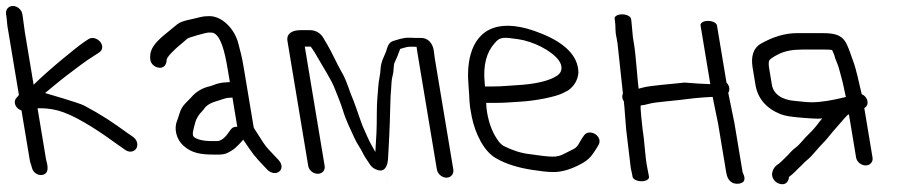

<svg xmlns="http://www.w3.org/2000/svg" viewBox="-49 -578 3014 643"><path d="M-28.7 -530.5 -27.7 -524.5C-25.3 -509.8 -26 -495.8 -20.7 -470.2L14.3 -260.2C14.1 -259.9 13.4 -258.9 12.6 -257.7C10.5 -255.3 8.9 -253.5 6.2 -250.5C-3.4 -239.8 0 -223.6 11.4 -214.3C14.9 -211.5 17.6 -209.9 23 -208L50.5 -42.8C51.5 -36.8 52.9 -31.8 55.8 -24L57.8 -16.4C61.6 -1 76.5 10.4 92.5 7.8C121.7 2.7 106.7 -35.6 105.5 -42.7L76.7 -215.5H86.7C112.6 -215.5 139.2 -211 163.2 -202.1C220.8 -181.1 292.7 -132.1 348.5 -91.3L370 -76.3C385.2 -65.3 400.9 -70.5 407.2 -80.4C413.7 -90.6 412.4 -108.1 396.5 -119.7L376.1 -133.7C330.8 -166.7 293.7 -192 233.1 -224.4C215.1 -233.9 101.9 -266.4 101.9 -266.4C122.1 -282.9 154 -309.9 175.5 -326C201.4 -345.4 238.1 -374.5 268.3 -392.6L268.6 -392.7L283.1 -402.3C297 -411 295.4 -427.6 286.5 -438.1C278.1 -448 261.1 -455.7 247.7 -447.2L232.6 -437.3C208.2 -420.6 113 -343.4 63.6 -294.1L34.1 -471.3L26.9 -524.3L25.9 -530.5C23.4 -545.5 9.2 -558 -5.8 -558C-20.8 -558 -31.2 -545.5 -28.7 -530.5Z M725.5 -146.3 725.3 -146.1 718.8 -137.5 718.6 -137.2C703.7 -114.2 689.4 -105.5 677.6 -105.5H660.8C627.5 -105.5 608.1 -112.4 600.9 -119.2L600.6 -119.5L600.2 -119.8C592.7 -126.2 598.9 -145.8 605.3 -169.1C607.5 -177.2 612 -186.3 620.6 -197.6C624.5 -201.5 630 -207.4 633.6 -212.2L633.9 -212.6L634.2 -213C640.7 -223.7 654.4 -233.1 676.8 -239.4C690.6 -243.2 705.5 -250.5 718.8 -250.5H719.3L729.4 -251.4L745.7 -153.3C738.4 -154.3 730.6 -152.1 725.5 -146.3ZM767.9 -106.7C800.5 -59.7 795.8 -62.4 845 -11C858.1 3.3 876.5 5 886.6 -3.9C896.8 -12.2 896.6 -28.7 883.8 -42.2C868.3 -58.4 864.7 -62.7 850.8 -77.3C837 -91.7 825.4 -111.8 812.8 -131.5L802.7 -147.3C801.4 -149.3 800.6 -151.2 800.3 -153.3L767.7 -348.9C760.9 -389.9 757.1 -401.4 748.8 -433.7C736.7 -480.6 695.5 -524 652.3 -524C625.3 -524 620.4 -519.5 589.7 -513.1C568.5 -508.7 554.1 -504.2 544.7 -496.7C530 -484.9 514.6 -471.9 499.5 -459.6C471.5 -436.2 454.8 -414.9 454 -391.4C453.1 -382 454 -370.3 462.8 -361.2C467.7 -356.2 473.8 -353.3 479.7 -351.9C499.8 -347 509.4 -362.3 509.3 -379.3C511.5 -387 528.5 -407.6 562.6 -434.8C570.1 -441 574.7 -445.1 578.7 -448.9C584.7 -452.7 640.1 -469 650.2 -469C657.8 -469 663.7 -468.6 664.7 -468.1L665.2 -467.9C690.4 -458.3 703.6 -406.1 713.4 -347.1L720.8 -303.1C720.8 -303.1 719 -303 718.3 -303L707.9 -302.1C695.2 -302 680.4 -299 667.6 -293.8L655.3 -289.4C630.4 -284.5 607.5 -271.4 590.7 -251.2C587 -247.1 581 -240.9 572.7 -232.8C563.1 -223.4 556.3 -211.8 552.3 -198.4C548.7 -186.5 546 -178.3 544.4 -174.7C532.9 -148.4 540.9 -112.1 565 -90.4C592.5 -65.4 622.6 -60.3 667.4 -60.3H685.6C692.8 -60.3 700 -61.4 707.3 -63.6L707.9 -63.7L708.5 -64C736 -76 746.9 -90 761.1 -105L761.6 -105.5L765.3 -110.4C766.2 -109.1 767 -107.9 767.9 -106.7Z M1038.3 -22 971.7 -422H991.5C991.9 -421.5 994.2 -418.4 995.9 -416C1001.3 -408.5 1008.2 -397.3 1016.3 -382.8C1030.5 -357.3 1061.4 -310.2 1072.5 -280.2C1083.3 -251.3 1090.7 -237.2 1099.9 -206.9C1110.2 -173 1127 -140.4 1138.4 -114.9C1146.5 -96.8 1158 -82.3 1164.8 -67.9C1169.7 -57.5 1178.1 -44.2 1190.2 -26.7C1196.8 -17.3 1204.8 -11.5 1216.5 -8.4C1238 -1.7 1248.4 -19.4 1250.3 -43.8C1250.4 -45.2 1250.5 -46.7 1250.6 -48.2C1250.7 -51.8 1251.5 -66 1252.9 -89.3C1254.5 -114 1255.4 -145.7 1256.5 -170C1257.3 -188 1258.4 -260 1260.3 -273.2L1260.4 -273.9L1260.5 -274.7C1261.3 -297.7 1263.1 -314 1265.3 -322.3C1271.2 -343.9 1267.8 -358.9 1272.7 -368.9C1279.4 -382.7 1285.9 -398.6 1291.1 -414.1C1292.3 -414.8 1300.1 -416.3 1308.6 -419.2C1317.4 -422.1 1330.2 -421.8 1346 -421.3C1346.7 -415.6 1347.7 -409.1 1348.6 -403.5L1414.1 -10.5C1416.6 4.5 1431.1 17 1446.1 17C1461.2 17 1471.6 4.5 1469.1 -10.5L1407.1 -382.4C1405.8 -390.3 1404.6 -399.2 1403.6 -409.1L1403.6 -409.5L1403.5 -409.8C1399.8 -432.2 1385.3 -451 1361.2 -451H1343.2C1337.5 -451 1330.6 -451.2 1322.5 -451.7C1301.6 -452.9 1279.6 -443.9 1269 -441.2C1250.2 -436.3 1247.2 -414.7 1244.3 -406.4C1239 -391.6 1226.2 -371.3 1225.4 -345.7C1224.8 -328.3 1219 -307.3 1218.1 -291C1216.1 -258.3 1212.9 -242.7 1212.9 -196.8C1213 -143.8 1211.2 -117.9 1208 -68.7C1205.1 -74.3 1200.9 -82.4 1195.7 -91.1C1187.6 -104.5 1173.3 -137.9 1166 -154.5C1160.7 -166.4 1142 -223.2 1135.7 -238.8L1126.8 -260.8C1124 -267.7 1121.4 -274.9 1119 -282.6L1118.9 -283L1110.2 -305.5C1101.1 -329.2 1094.3 -336.6 1082 -361.2C1060.4 -404.2 1058.5 -410 1032 -454.1C1022 -469.1 1006 -477 989.1 -477H957.1C929.9 -477 909.4 -465.7 913.7 -440.4L983.3 -22.1C985.7 -7.8 1000.1 4 1015.2 4C1030.2 4 1040.7 -7.8 1038.3 -22ZM1252.6 -34C1252.6 -34 1243.5 142.1 1252.4 -31.3C1252.5 -32.1 1252.6 -33.1 1252.6 -34Z M1574.1 -301.6C1568.6 -359.9 1580.2 -403.1 1607.7 -433.5C1625.7 -455.8 1638.5 -453.4 1686 -446.8C1736.2 -439.8 1797.3 -409 1821.6 -376.8C1837.6 -355.5 1832.9 -335.3 1817.2 -324.8C1791.3 -307.5 1745.2 -295.9 1678.2 -292.5C1650.8 -291.1 1634.1 -288.5 1603.8 -288.5L1575.2 -288.5C1575 -290.8 1574.5 -296.7 1574.1 -301.6ZM1613 -233.5C1645.4 -233.5 1663.5 -236 1690.2 -237.3C1743.5 -239.9 1812.6 -254 1835.9 -266.1L1853.1 -274.9L1853.7 -275.3C1874.3 -289.9 1886.1 -310.1 1888 -334.7L1888.1 -335.2L1888 -335.7C1887.2 -391.1 1841.9 -434.3 1765.6 -465C1628.9 -521.5 1551.4 -484 1527 -395.5C1518.3 -364.4 1516.6 -327.7 1520.3 -287.5C1524.7 -238.4 1520.3 -239.7 1531 -186.5C1542.3 -130.8 1572.3 -67.7 1616.2 -45.8C1647 -28.4 1687.3 -16.1 1732.8 -9.2C1762.5 -4.5 1783.5 -2.1 1799 -2C1828.5 -0.7 1859.5 -9.3 1894.2 -27.5C1927.3 -44.9 1933.5 -58.4 1949 -81.7L1954.9 -91.6C1963.8 -105.4 1956.7 -121 1944.4 -128.9C1933.2 -135.9 1915.9 -137.4 1907.1 -124.8L1899.6 -114L1899.4 -113.6C1878.4 -76.3 1882.9 -85.4 1843.3 -64.5C1829.9 -56.5 1815.6 -53 1800.2 -53.4C1783.5 -53.9 1759.1 -56.6 1725.8 -61.7C1696.4 -64.9 1669 -73.7 1637.2 -89.3C1632.7 -92.1 1626.7 -97.2 1622 -103.3C1602.5 -128.6 1589 -161.3 1582.2 -201.7C1580.5 -212 1579.6 -221.6 1579.2 -233.5Z M2034.3 -530C2019.2 -530 2007.9 -523.2 2009.3 -515L2010.3 -509C2013.7 -488.6 2010 -476 2015.8 -451.6L2019.3 -430.6L2037.1 -265.3C2035.9 -262.3 2034.3 -256.3 2035.2 -251C2035.9 -246.7 2036.7 -244.1 2040.2 -238.6C2042.8 -219.4 2045.9 -162.6 2048 -144.3L2063.5 -14.7L2063.7 -14C2066 -4.4 2067.5 2.7 2068.2 7L2069.4 14C2070.8 22.5 2084.3 29 2099.3 29C2114.4 29 2125.8 22.5 2124.4 14L2123.2 7C2122.2 1.3 2120.8 -6.1 2118.9 -15.4C2110.7 -55.8 2110.7 -97.3 2103.3 -142.5C2102.7 -148.8 2093.4 -224.8 2097.3 -225C2104.5 -225.5 2113.3 -227.3 2125.1 -230.5C2135.1 -233.2 2154 -236 2179.8 -238.3C2206.1 -240.7 2238.3 -244.3 2276.4 -249.1C2294.3 -251.2 2316.9 -252.3 2337.5 -253.6L2355.9 -163.8L2383 -1C2385.6 14.3 2390.8 28 2406 35C2420.3 40 2435 36.8 2441.6 29.5C2449.1 17.3 2438.5 1.7 2438 -1L2410.7 -165.2L2389.9 -266.9C2395.6 -275.9 2395.2 -290.2 2384 -301.5L2352.1 -493C2350.7 -501.2 2337.1 -508 2322.1 -508C2307 -508 2295.7 -501.2 2297.1 -493L2329.8 -296.2C2301.1 -297.5 2282.3 -298.1 2243.1 -301.5C2201.8 -296.4 2128.6 -291.9 2102.6 -284.4C2097.3 -282.9 2094.6 -282.1 2089.6 -281C2084.9 -320.6 2080.4 -394.1 2074.2 -431L2070.6 -452.6L2065.5 -507.6L2064.3 -515C2062.9 -523.2 2049.3 -530 2034.3 -530Z M2873.1 -50.1 2845.5 -216.1C2858.5 -222.9 2859.7 -239.2 2851 -251.1C2847.6 -255.9 2844.7 -258.7 2836.9 -262.6C2827.4 -299.9 2820.1 -343 2806.1 -379.1C2799.6 -395.9 2796.6 -409 2786.8 -429.6C2770.9 -463.2 2743.1 -467 2705 -467H2619.5C2580.8 -467 2540.4 -455.1 2499.6 -432C2473.6 -417.5 2465.3 -388.7 2471.5 -351.5L2481.2 -293.1C2488.7 -248 2518 -214.3 2565.1 -195.7C2579.6 -190 2601 -186.7 2630.9 -184.2C2659.5 -181.8 2679 -180.5 2690.3 -180.5C2694.7 -180.5 2698.8 -180.8 2704.7 -181.4L2695.2 -170.2L2695 -169.9C2684.5 -155.2 2672.8 -141.7 2660 -129.5C2639.3 -109.8 2632.1 -95.9 2613.6 -82.2C2601 -72.9 2595.2 -63.6 2587 -56.1C2578.3 -47.9 2564.7 -33 2556 -27.3C2544.1 -21.1 2526.9 3.9 2543.5 25.2C2548.4 31.8 2555.8 36.2 2563.8 38.1C2581.7 42.4 2592.3 30.7 2593.3 14.4C2606.7 5.6 2620.7 -11 2628.8 -18.1C2639.4 -27.3 2644.6 -34.8 2653.6 -41.8C2670.1 -54.6 2689.3 -80.8 2703.2 -94.6C2719.6 -110.9 2727.6 -122.2 2739 -135.9L2779.9 -182.9C2783.5 -187 2786.6 -190.3 2789.7 -193.2C2790.2 -193.4 2791.4 -194 2794 -195.1L2818.1 -50.1C2820.5 -35.9 2835 -24 2850 -24C2865 -24 2875.5 -35.9 2873.1 -50.1ZM2612.4 -240.1C2570.5 -243.4 2541.3 -262.4 2536.1 -293.9L2526.6 -350.8C2524.5 -363.4 2525.4 -371.7 2527.4 -376C2528.6 -378.5 2539 -387.4 2560.4 -397.6C2580.1 -407 2604.9 -412 2636.1 -412H2714.1C2725.1 -412 2732.1 -411.6 2737.7 -410.6L2743 -398.4C2745.4 -392.8 2746.8 -388.4 2747.3 -385.4L2747.4 -384.6L2747.7 -383.7C2749.3 -378.8 2751.5 -373.2 2754.3 -367C2760.5 -353 2762.6 -339.6 2768.8 -318.7C2773.4 -303.2 2779.1 -274.1 2783.7 -253.2C2737.9 -241.6 2699.3 -235.5 2669.3 -235.5C2648.8 -235.5 2632.9 -238.7 2612.4 -240.1Z"/></svg>

Font: MewTooHand
Style: BdCondLta
Weight: 400
Designer: Mew Too, Robert Jablonski
Version: Version 0.77